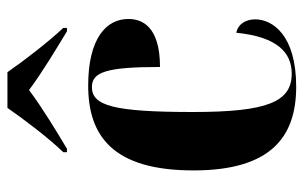

<svg xmlns="http://www.w3.org/2000/svg" viewBox="-170 -636 816 516"><g transform="rotate(-90 238.0 -378.0)"><path d="M87 -616V-606H96C140 -632 209 -674 254 -708C299 -674 369 -632 412 -606H421V-616C385 -654 333 -721 302 -766H206C175 -721 124 -654 87 -616ZM263 10C402 10 444 -54 444 -100C444 -125 432 -146 408 -151C397 -40 354 -2 298 -2C222 -2 195 -68 195 -267C195 -481 212 -539 262 -539C302 -539 316 -501 316 -356C426 -356 445 -405 445 -441C445 -501 392 -549 266 -549C131 -549 38 -483 38 -266C38 -58 128 10 263 10Z"/></g></svg>

Font: Noto Serif Display Condensed ExtraBold
Style: Regular
Weight: 800
Width: 3
Designer: Monotype Design Team
Foundry: Monotype Imaging Inc.
Version: Version 2.009